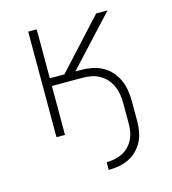

<svg xmlns="http://www.w3.org/2000/svg" viewBox="-109 -610 819 914"><g transform="rotate(-15 300.0 -152.5)"><path d="M314 215V177Q334 177 354 173Q374 169 392 160Q410 151 424 136.5Q438 122 447 104Q456 86 459.5 66Q463 46 463 26V-74Q463 -96 459.5 -117.5Q456 -139 447.5 -158.5Q439 -178 424.5 -194.5Q410 -211 391.5 -221.5Q373 -232 352 -236.5Q331 -241 309 -241H156V0H114V-520H156V-279H228L449 -520H505L282 -279H309Q336 -279 362.5 -274Q389 -269 413 -256.5Q437 -244 455.5 -223.5Q474 -203 485 -179Q496 -155 500.5 -128Q505 -101 505 -74V26Q505 51 500.5 76.5Q496 102 484.5 124.5Q473 147 454.5 165.5Q436 184 413 195Q390 206 364.5 210.5Q339 215 314 215Z"/></g></svg>

Font: Iosevka Extralight Extended
Style: Regular
Weight: 200
Width: 7
Monospace: yes
Designer: Belleve Invis
Foundry: Belleve Invis
Version: Version 32.5.0; ttfautohint (v1.8.4)